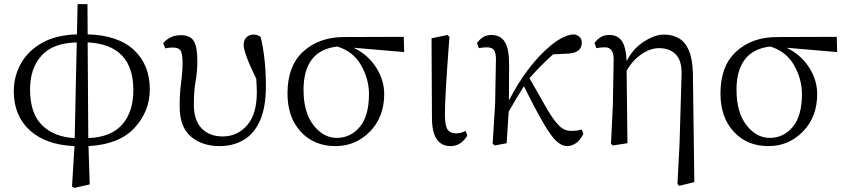

<svg xmlns="http://www.w3.org/2000/svg" viewBox="-20 -696 4110 933"><path d="M406 -490 409 -25Q519 -29 573.5 -90.5Q628 -152 628 -258Q628 -479 406 -490ZM343 -25 353 -490Q236 -487 181 -425Q126 -363 126 -262Q126 -145 184.5 -87.5Q243 -30 343 -25ZM405 -676 406 -529Q554 -525 631 -453Q708 -381 708 -262Q708 -155 633.5 -74.5Q559 6 410 14L416 200L342 217L330 210L342 14Q202 8 124.5 -63Q47 -134 47 -253Q47 -325 81.5 -387Q116 -449 184 -487.5Q252 -526 354 -529L357 -676Z M783 -461 773 -486Q788 -504 809 -514.5Q830 -525 858 -525Q905 -525 922 -496Q939 -467 939 -400Q939 -348 930.5 -300.5Q922 -253 922 -187Q922 -111 960 -72Q998 -33 1062 -33Q1134 -33 1181 -87.5Q1228 -142 1228 -247Q1228 -277 1225 -314Q1164 -438 1164 -478Q1164 -502 1178 -515Q1192 -528 1212 -528Q1235 -528 1247 -515Q1272 -411 1272 -277Q1272 -174 1243.5 -110Q1215 -46 1164 -16Q1113 14 1047 14Q962 14 907.5 -32.5Q853 -79 853 -179Q853 -243 860 -294Q867 -345 867 -391Q867 -432 858.5 -448.5Q850 -465 819 -465Q801 -465 783 -461Z M1616 -26Q1684 -26 1728.5 -79.5Q1773 -133 1773 -239Q1773 -311 1735 -378.5Q1697 -446 1619 -470Q1535 -460 1495 -406.5Q1455 -353 1455 -260Q1455 -149 1503.5 -87.5Q1552 -26 1616 -26ZM1944 -443 1698 -464Q1766 -432 1806.5 -370Q1847 -308 1847 -239Q1847 -128 1778 -57Q1709 14 1610 14Q1506 14 1441.5 -56Q1377 -126 1377 -242Q1377 -376 1454 -446Q1531 -516 1652 -516L1942 -517Z M2169 14Q2126 14 2102.5 -19Q2079 -52 2079 -125L2077 -510L2154 -526L2164 -517Q2141 -216 2142 -133Q2143 -82 2156 -65Q2169 -48 2194 -48Q2221 -48 2242 -60L2251 -38Q2240 -17 2219 -1.5Q2198 14 2169 14Z M2807 -67 2815 -46Q2800 -15 2779 -0.5Q2758 14 2736 14Q2711 14 2685.5 -8.5Q2660 -31 2622.5 -94.5Q2585 -158 2526 -277Q2491 -222 2452 -154Q2447 -75 2442 0L2384 11L2374 2L2386 -193L2390 -408Q2390 -438 2381 -452Q2372 -466 2346 -466Q2327 -466 2307 -462L2298 -487Q2310 -504 2326.5 -515Q2343 -526 2368 -526Q2412 -526 2433 -492.5Q2454 -459 2454 -382Q2454 -360 2453 -208Q2544 -383 2660 -478Q2723 -528 2770 -529Q2786 -526 2796.5 -516.5Q2807 -507 2807 -488Q2807 -436 2731 -435L2668 -432Q2609 -380 2553 -316Q2602 -230 2634.5 -173Q2667 -116 2694 -88Q2721 -60 2754 -60Q2787 -60 2807 -67Z M3347 -341 3354 189 3280 207 3272 198 3282 7 3292 -333Q3294 -401 3264 -431.5Q3234 -462 3183 -462Q3139 -462 3095.5 -431.5Q3052 -401 3025 -352L3029 0L2957 11L2949 2L2958 -182L2962 -408Q2962 -468 2917 -466Q2898 -466 2878 -462L2869 -487Q2881 -504 2898 -515Q2915 -526 2941 -526Q2981 -526 3001.5 -497Q3022 -468 3025 -399Q3057 -461 3110 -494.5Q3163 -528 3206 -528Q3247 -528 3278 -510.5Q3309 -493 3327 -452Q3345 -411 3347 -341Z M3720 -26Q3788 -26 3832.5 -79.5Q3877 -133 3877 -239Q3877 -311 3839 -378.5Q3801 -446 3723 -470Q3639 -460 3599 -406.5Q3559 -353 3559 -260Q3559 -149 3607.5 -87.5Q3656 -26 3720 -26ZM4048 -443 3802 -464Q3870 -432 3910.5 -370Q3951 -308 3951 -239Q3951 -128 3882 -57Q3813 14 3714 14Q3610 14 3545.5 -56Q3481 -126 3481 -242Q3481 -376 3558 -446Q3635 -516 3756 -516L4046 -517Z"/></svg>

Font: Han-Nom Khai
Style: Regular
Weight: 400
Version: Version 1.200;June 22, 2023;FontCreator 14.0.0.2814 64-bit